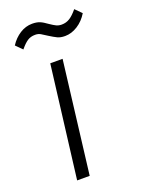

<svg xmlns="http://www.w3.org/2000/svg" viewBox="-132 -744 596 805"><g transform="rotate(-20 165.5 -341.0)"><path d="M45 -593 17 -621Q35 -649 61 -665.5Q87 -682 116 -682Q136 -682 149.5 -676.5Q163 -671 182 -657Q198 -646 208.5 -641Q219 -636 232 -636Q252 -636 268 -646Q284 -656 303 -679L331 -651Q313 -621 285.5 -603.5Q258 -586 229 -586Q209 -586 195.5 -592.5Q182 -599 163 -611Q146 -622 136 -628Q126 -634 112 -634Q92 -634 77.5 -624.5Q63 -615 45 -593ZM131 -500H186L125 0H69Z"/></g></svg>

Font: Haskoy Light
Style: Italic
Weight: 300
Designer: Ertekin Erdin
Foundry: Ertekin Erdin
Version: Version 2.000; ttfautohint (v1.8.4.7-5d5b)